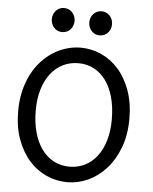

<svg xmlns="http://www.w3.org/2000/svg" viewBox="-61 -984 836 1047"><g transform="rotate(5 356.5 -460.5)"><path d="M559.1 -349.1Q559.1 -416.5 544.2 -470.5Q529.3 -524.4 502 -562Q474.6 -599.6 436.3 -619.6Q397.9 -639.6 351.6 -639.6Q305.2 -639.6 266.6 -620.4Q228 -601.1 200.2 -565.2Q172.4 -529.3 157 -478.3Q141.6 -427.2 141.6 -363.8Q141.6 -296.9 156.5 -243.2Q171.4 -189.5 199 -151.6Q226.6 -113.8 265.1 -93.5Q303.7 -73.2 351.6 -73.2Q396.5 -73.2 434.6 -92Q472.7 -110.8 500.2 -146.2Q527.8 -181.6 543.5 -232.9Q559.1 -284.2 559.1 -349.1ZM654.3 -361.3Q654.3 -273.4 628.2 -204.1Q602.1 -134.8 558.8 -86.7Q515.6 -38.6 460.4 -13.2Q405.3 12.2 346.7 12.2Q287.6 12.2 233.4 -11.7Q179.2 -35.6 137.7 -82Q96.2 -128.4 71.3 -196Q46.4 -263.7 46.4 -351.6Q46.4 -410.2 58.3 -460.4Q70.3 -510.7 91.6 -552.2Q112.8 -593.8 142.1 -626Q171.4 -658.2 205.8 -680.2Q240.2 -702.1 278.6 -713.6Q316.9 -725.1 356.4 -725.1Q414.6 -725.1 468.5 -701.2Q522.5 -677.2 563.7 -630.9Q605 -584.5 629.6 -516.8Q654.3 -449.2 654.3 -361.3ZM390.6 -866.7Q390.6 -880.4 395.3 -892.3Q399.9 -904.3 408.2 -913.3Q416.5 -922.4 427.7 -927.5Q439 -932.6 452.6 -932.6Q466.3 -932.6 477.8 -927.5Q489.3 -922.4 497.6 -913.3Q505.9 -904.3 510.5 -892.3Q515.1 -880.4 515.1 -866.7Q515.1 -853 510.5 -841.1Q505.9 -829.1 497.6 -820.1Q489.3 -811 477.8 -805.9Q466.3 -800.8 452.6 -800.8Q439 -800.8 427.7 -805.9Q416.5 -811 408.2 -820.1Q399.9 -829.1 395.3 -841.1Q390.6 -853 390.6 -866.7ZM185.5 -866.7Q185.5 -880.4 190.2 -892.3Q194.8 -904.3 203.1 -913.3Q211.4 -922.4 222.7 -927.5Q233.9 -932.6 247.6 -932.6Q261.2 -932.6 272.7 -927.5Q284.2 -922.4 292.5 -913.3Q300.8 -904.3 305.4 -892.3Q310.1 -880.4 310.1 -866.7Q310.1 -853 305.4 -841.1Q300.8 -829.1 292.5 -820.1Q284.2 -811 272.7 -805.9Q261.2 -800.8 247.6 -800.8Q233.9 -800.8 222.7 -805.9Q211.4 -811 203.1 -820.1Q194.8 -829.1 190.2 -841.1Q185.5 -853 185.5 -866.7Z"/></g></svg>

Font: Andika DR AuSIL
Style: Regular
Weight: 400
Designer: Annie Olsen & Victor Gaultney
Foundry: SIL International
Version: Version 0.003